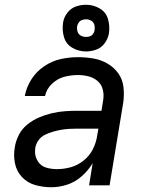

<svg xmlns="http://www.w3.org/2000/svg" viewBox="-20 -778 616 806"><path d="M196 8Q229 8 262.5 -3Q296 -14 323.5 -38.5Q351 -63 369 -93L354 0H440L497 -345Q502 -378 498.5 -411Q495 -444 477 -469.5Q459 -495 431.5 -511Q404 -527 372 -532.5Q340 -538 307 -538Q271 -538 234.5 -530Q198 -522 165 -499.5Q132 -477 111.5 -444.5Q91 -412 84 -375H169Q175 -404 198 -426Q221 -448 249.5 -455.5Q278 -463 307 -463Q330 -463 351.5 -457.5Q373 -452 389.5 -438Q406 -424 411.5 -402Q417 -380 413 -357L406 -313H304Q278 -313 251 -311Q224 -309 197 -302.5Q170 -296 144 -285Q118 -274 95 -255.5Q72 -237 59 -211.5Q46 -186 42 -159Q36 -125 43 -91.5Q50 -58 73 -34Q96 -10 128.5 -1Q161 8 196 8Q196 8 196 8Q196 8 196 8Q196 8 196 8Q196 8 196 8ZM219 -68Q195 -68 173.5 -74.5Q152 -81 139.5 -100Q127 -119 127 -142Q127 -149 128 -157Q131 -174 141.5 -189Q152 -204 168.5 -212Q185 -220 202 -225Q219 -230 236 -233Q253 -236 270 -237Q287 -238 304 -238H393L388 -209Q384 -180 370 -152Q356 -124 331 -104Q306 -84 277 -76Q248 -68 219 -68ZM341 -562Q362 -562 383.5 -569.5Q405 -577 419 -596Q433 -615 437 -636Q442 -668 433.5 -697.5Q425 -727 398.5 -742.5Q372 -758 341 -758Q319 -758 298 -750.5Q277 -743 262.5 -724Q248 -705 245 -684Q240 -652 248.5 -622.5Q257 -593 283.5 -577.5Q310 -562 341 -562ZM341 -623Q329 -623 319 -628.5Q309 -634 305.5 -645.5Q302 -657 304 -669Q306 -677 311 -684Q316 -691 324.5 -694Q333 -697 341 -697Q353 -697 363 -691Q373 -685 376 -674Q379 -663 377 -651Q376 -643 370.5 -635.5Q365 -628 357 -625.5Q349 -623 341 -623Z"/></svg>

Font: Iosevka Sparkle Oblique
Style: Regular
Weight: 400
Italic angle: -9°
Designer: Belleve Invis
Foundry: Belleve Invis
Version: Version 4.5.0; ttfautohint (v1.8.3)